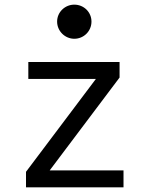

<svg xmlns="http://www.w3.org/2000/svg" viewBox="-20 -807 640 827"><path d="M92 0H512V-73H194L495 -473V-540H102V-467H393L92 -67ZM226 -714C226 -673 260 -640 300 -640C341 -640 374 -673 374 -714C374 -755 341 -787 300 -787C260 -787 226 -755 226 -714Z"/></svg>

Font: CommitMono
Style: 400Regular
Weight: 400
Monospace: yes
Designer: Eigil Nikolajsen
Foundry: Eigil Nikolajsen
Version: Version 1.143